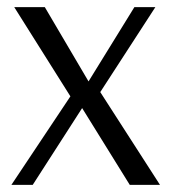

<svg xmlns="http://www.w3.org/2000/svg" viewBox="-20 -520 483 540"><path d="M12 0 178 -249 20 -500H106L229 -291L358 -500H417L262 -261L430 0H345L211 -216L72 0Z"/></svg>

Font: Arsenal SC
Style: Regular
Weight: 400
Designer: Andrij Shevchenko
Foundry: Stairsfor
Version: Version 2.001; ttfautohint (v1.8.4.7-5d5b)